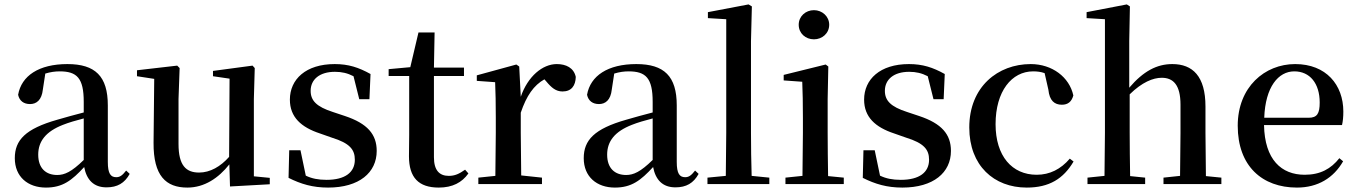

<svg xmlns="http://www.w3.org/2000/svg" viewBox="-20 -833 6141 869"><path d="M462 15C511 15 544 -4 567 -46L551 -61C533 -38 522 -31 506 -31C481 -31 468 -47 468 -100V-356C468 -488 411 -543 285 -543C156 -543 77 -490 62 -404C68 -376 88 -362 116 -362C145 -362 169 -380 174 -428L185 -500C208 -507 229 -510 250 -510C328 -510 359 -480 359 -372V-324C318 -313 275 -302 239 -291C95 -250 47 -199 47 -117C47 -33 106 16 188 16C263 16 305 -16 361 -77C372 -19 404 15 462 15ZM359 -109C304 -55 272 -41 239 -41C188 -41 153 -71 153 -133C153 -194 188 -238 265 -268C290 -278 324 -288 359 -297Z M1021 11 1201 1V-28L1129 -35V-385L1133 -525L1123 -536L944 -512V-488L1019 -477L1017 -123C978 -79 931 -52 881 -52C822 -52 788 -84 788 -181V-385L793 -525L782 -536L600 -515V-488L678 -476L675 -187C674 -37 731 16 828 16C905 16 969 -27 1018 -89Z M1465 16C1606 16 1685 -52 1685 -150C1685 -225 1643 -274 1541 -308L1487 -326C1412 -350 1386 -378 1386 -422C1386 -473 1426 -508 1496 -508C1527 -508 1553 -502 1580 -488L1606 -384H1652L1657 -498C1603 -528 1557 -543 1495 -543C1364 -543 1292 -474 1292 -382C1292 -303 1343 -257 1428 -229L1482 -210C1563 -185 1586 -156 1586 -110C1586 -53 1542 -19 1458 -19C1420 -19 1391 -25 1364 -38L1340 -153H1289L1286 -28C1342 0 1395 16 1465 16Z M1966 16C2028 16 2071 -7 2100 -48L2085 -65C2058 -46 2039 -37 2011 -37C1969 -37 1944 -62 1944 -121V-489H2080V-527H1944L1947 -686H1874L1837 -529L1739 -520V-489H1832V-223C1832 -185 1831 -161 1831 -126C1831 -29 1875 16 1966 16Z M2221 0H2433V-29L2339 -39L2337 -232V-323C2363 -400 2396 -447 2444 -474L2452 -465C2476 -436 2496 -419 2526 -419C2567 -419 2585 -446 2586 -485C2577 -526 2542 -543 2500 -543C2436 -543 2369 -488 2337 -395L2330 -532L2317 -541L2138 -492V-467L2221 -461C2223 -412 2224 -369 2224 -301V-232L2222 -37L2145 -29V0Z M3037 15C3086 15 3119 -4 3142 -46L3126 -61C3108 -38 3097 -31 3081 -31C3056 -31 3043 -47 3043 -100V-356C3043 -488 2986 -543 2860 -543C2731 -543 2652 -490 2637 -404C2643 -376 2663 -362 2691 -362C2720 -362 2744 -380 2749 -428L2760 -500C2783 -507 2804 -510 2825 -510C2903 -510 2934 -480 2934 -372V-324C2893 -313 2850 -302 2814 -291C2670 -250 2622 -199 2622 -117C2622 -33 2681 16 2763 16C2838 16 2880 -16 2936 -77C2947 -19 2979 15 3037 15ZM2934 -109C2879 -55 2847 -41 2814 -41C2763 -41 2728 -71 2728 -133C2728 -194 2763 -238 2840 -268C2865 -278 2899 -288 2934 -297Z M3264 0H3462V-29L3382 -37C3380 -98 3379 -172 3379 -232V-647L3383 -804L3368 -813L3184 -778V-751L3267 -746V-232L3265 -37L3182 -29V0Z M3664 -655C3701 -655 3733 -682 3733 -721C3733 -759 3701 -787 3664 -787C3626 -787 3595 -759 3595 -721C3595 -682 3626 -655 3664 -655ZM3611 0H3799V-29L3728 -36C3727 -93 3726 -177 3726 -232V-385L3729 -532L3717 -541L3527 -494V-469L3611 -463C3613 -414 3614 -367 3614 -300V-232L3612 -37L3535 -29V0Z M4064 16C4205 16 4284 -52 4284 -150C4284 -225 4242 -274 4140 -308L4086 -326C4011 -350 3985 -378 3985 -422C3985 -473 4025 -508 4095 -508C4126 -508 4152 -502 4179 -488L4205 -384H4251L4256 -498C4202 -528 4156 -543 4094 -543C3963 -543 3891 -474 3891 -382C3891 -303 3942 -257 4027 -229L4081 -210C4162 -185 4185 -156 4185 -110C4185 -53 4141 -19 4057 -19C4019 -19 3990 -25 3963 -38L3939 -153H3888L3885 -28C3941 0 3994 16 4064 16Z M4627 16C4729 16 4793 -24 4839 -102L4822 -115C4781 -67 4731 -42 4672 -42C4561 -42 4486 -126 4486 -271C4486 -420 4559 -510 4656 -510C4674 -510 4691 -508 4708 -502L4725 -427C4730 -377 4753 -359 4786 -359C4813 -359 4830 -372 4838 -401C4820 -484 4742 -543 4645 -543C4497 -543 4367 -441 4367 -256C4367 -83 4479 16 4627 16Z M5320 0H5508V-29L5438 -36L5436 -232V-351C5436 -488 5378 -543 5286 -543C5216 -543 5155 -511 5091 -436V-647L5094 -804L5080 -813L4898 -778V-751L4981 -746V-232L4979 -37L4902 -29V0H5163V-29L5095 -36C5094 -93 5093 -177 5093 -232V-406C5149 -461 5199 -481 5238 -481C5290 -481 5323 -449 5323 -359V-232L5321 -37L5246 -29V0Z M5850 16C5945 16 6016 -28 6059 -103L6042 -117C6004 -69 5956 -42 5885 -42C5780 -42 5704 -110 5701 -267H6054C6058 -284 6060 -303 6060 -328C6060 -449 5982 -543 5842 -543C5704 -543 5582 -439 5582 -264C5582 -81 5693 16 5850 16ZM5702 -300C5707 -440 5766 -510 5838 -510C5909 -510 5953 -455 5953 -369C5953 -320 5942 -300 5903 -300Z"/></svg>

Font: Noto Serif CJK JP SemiBold
Style: Regular
Weight: 600
Designer: Ryoko NISHIZUKA 西塚涼子 (kana & ideographs); Frank Grießhammer (Latin, Greek & Cyrillic); Wenlong ZHANG 张文龙 (bopomofo); San
Foundry: Adobe
Version: Version 2.001;hotconv 1.1.0;makeotfexe 2.6.0